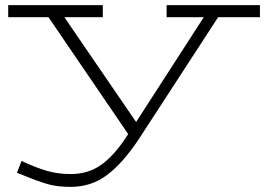

<svg xmlns="http://www.w3.org/2000/svg" viewBox="-20 -491 1042 749"><path d="M994 -424H831L520 54Q460 144 398.5 191Q337 238 255 238Q203 238 165 227Q127 216 69 192L46 183L64 137Q120 163 163 175.5Q206 188 256 188Q323 188 372.5 153.5Q422 119 469 49L480 32L169 -424H12V-471H381V-424H231L511 -15L775 -424H630V-471H994Z"/></svg>

Font: BioRhyme Expanded Light
Style: Regular
Weight: 300
Width: 7
Designer: Aoife Mooney
Foundry: Aoife Mooney Type
Version: Version 1.001